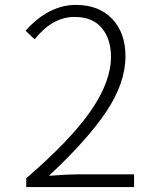

<svg xmlns="http://www.w3.org/2000/svg" viewBox="-20 -762 575 782"><path d="M87 0V-36Q269 -193 350.5 -311.5Q432 -430 432 -531Q432 -603 394.5 -648Q357 -693 283 -693Q194 -693 121 -602L84 -637Q179 -742 289 -742Q383 -742 437 -685Q491 -628 491 -533Q491 -424 413 -307.5Q335 -191 179 -46Q259 -52 299 -52H526V0Z"/></svg>

Font: NotoSansHansLight
Style: Regular
Weight: 300
Designer: Ryoko NISHIZUKA  (kana & ideographs); Paul D. Hunt (Latin, Greek & Cyrillic); Wenlong ZHANG  (bopomofo); Sandoll Communi
Foundry: Adobe Systems Incorporated
Version: Version 1.00;December 8, 2021;FontCreator 13.0.0.2675 64-bit